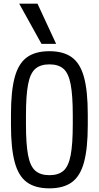

<svg xmlns="http://www.w3.org/2000/svg" viewBox="-20 -1020 540 1050"><path d="M250 10Q173 10 127 -23.5Q81 -57 60.5 -133Q40 -209 40 -335V-395Q40 -522 60.5 -597.5Q81 -673 127 -706.5Q173 -740 250 -740Q327 -740 373 -706.5Q419 -673 439.5 -597.5Q460 -522 460 -395V-335Q460 -209 439.5 -133Q419 -57 373 -23.5Q327 10 250 10ZM250 -62Q300 -62 327.5 -86.5Q355 -111 366.5 -171.5Q378 -232 378 -340V-390Q378 -498 366.5 -558.5Q355 -619 327.5 -643.5Q300 -668 250 -668Q201 -668 173 -643.5Q145 -619 133.5 -558.5Q122 -498 122 -390V-340Q122 -232 133.5 -171.5Q145 -111 173 -86.5Q201 -62 250 -62ZM207 -780 85 -1000H185L287 -780Z"/></svg>

Font: M PLUS 1 Code
Style: Regular
Weight: 400
Designer: Coji Morishita
Foundry: UNDERFOREST DESIGN
Version: Version 1.005